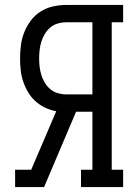

<svg xmlns="http://www.w3.org/2000/svg" viewBox="-20 -755 540 775"><path d="M41 0V-70H106L207 -306Q184 -310 162 -320.5Q140 -331 122.5 -347Q105 -363 93 -383.5Q81 -404 73.5 -426.5Q66 -449 63.5 -472.5Q61 -496 61 -520Q61 -546 64.5 -573Q68 -600 78 -625Q88 -650 104.5 -672Q121 -694 144 -708.5Q167 -723 193.5 -729Q220 -735 247 -735H477V-665H431V-70H477V0H307V-70H353V-304H287L158 0ZM247 -374H353V-665H247Q230 -665 213 -660Q196 -655 183 -644Q170 -633 161 -618Q152 -603 147 -587Q142 -571 140 -554Q138 -537 138 -520Q138 -502 140 -485Q142 -468 147 -452Q152 -436 161 -421Q170 -406 183 -395Q196 -384 213 -379Q230 -374 247 -374Z"/></svg>

Font: Iosevka Gothic
Style: Regular
Weight: 400
Monospace: yes
Designer: Belleve Invis
Foundry: Belleve Invis
Version: Version 15.5.1; ttfautohint (v1.8.4)